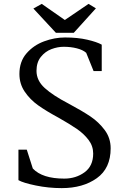

<svg xmlns="http://www.w3.org/2000/svg" viewBox="-20 -958 640 989"><path d="M75 0ZM75 -30V-187H118L149 -90Q198 -38 311 -38Q371 -38 415.5 -70.5Q460 -103 460 -167Q460 -206 436 -237.5Q412 -269 376.5 -293.5Q341 -318 281 -352Q218 -386 176.5 -415.5Q135 -445 107.5 -485.5Q80 -526 80 -577Q80 -641 116.5 -683Q153 -725 207 -745Q261 -765 315 -765Q380 -765 429.5 -753.5Q479 -742 504 -728V-592H462L424 -686Q407 -701 376 -709Q345 -717 308 -717Q277 -717 245 -705Q213 -693 190.5 -665Q168 -637 168 -593Q168 -543 210.5 -504.5Q253 -466 332 -425Q403 -387 446 -358Q489 -329 519.5 -288Q550 -247 550 -194Q550 -91 478.5 -40Q407 11 298 11Q230 11 164.5 -2.5Q99 -16 75 -30ZM195 -938 314 -855 436 -938 474 -915 360 -789H268L152 -914Z"/></svg>

Font: Martel DemiBold
Style: Regular
Weight: 600
Designer: Dan Reynolds
Foundry: Dan Reynolds
Version: Version 1.001; ttfautohint (v1.1) -l 5 -r 5 -G 72 -x 0 -D la